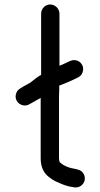

<svg xmlns="http://www.w3.org/2000/svg" viewBox="-20 -706 449 859"><path d="M244 2V-277C244 -285.7 244.3 -295 245 -305V-323C262.8 -330.1 287.5 -339.2 303 -347C321.4 -357.2 340.3 -359.7 348.5 -380C363.3 -416.4 328.6 -447 296 -434C279.3 -427.7 267.7 -419.8 249 -413C247.7 -413 246.7 -412.7 246 -412V-645C246 -667.2 226.5 -686 204.5 -686C182.4 -686 164 -667.2 164 -645V-371C148.8 -363.4 135.7 -351.8 123 -342C117 -336.7 111.3 -333 106 -331C98 -326.3 89.7 -321.7 81 -317L70 -310C60.7 -304.7 54.5 -296.5 51.5 -285.5C41.6 -249.2 81 -221.4 112 -240L123 -246C136.5 -254.1 148.4 -259.9 162 -268V2C162 38.2 173.8 64.6 194 82C206.3 92.1 224.3 105.3 240 110C260.6 120.3 284 128.6 311 132C346.7 138.3 373.3 99.4 352 68.5C342.9 55.4 333 53.8 318 50C291 46.1 263.8 35.8 248 20H247C245.5 14.1 244 9.7 244 2Z"/></svg>

Font: HoneyBee
Style: Bd
Weight: 700
Foundry: Cannot Into Space Fonts
Version: Version 0.89